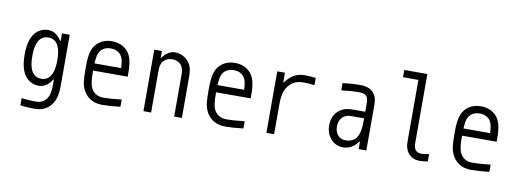

<svg xmlns="http://www.w3.org/2000/svg" viewBox="-78 -1395 5488 2050"><g transform="rotate(10 2666.5 -370.0)"><path d="M284.5 -181Q316.4 -151 364.6 -151Q412.8 -151 444.7 -181Q500 -232.4 500 -375Q500 -517.6 444.7 -569Q412.8 -599 364.6 -599Q316.4 -599 284.5 -569Q229.2 -517.6 229.2 -375Q229.2 -232.4 284.5 -181ZM500 -164.7H493.5Q434.2 -72.9 351.6 -72.9Q274.7 -72.9 220.7 -125.7Q145.8 -199.9 145.8 -375Q145.8 -550.1 220.7 -624.3Q274.7 -677.1 351.6 -677.1Q434.2 -677.1 493.5 -585.3H500V-666.7H583.3V-104.2Q583.3 7.2 543.6 73.6Q481.8 177.1 349 177.1Q273.4 177.1 195.3 167.3V89.2Q283.2 99 349 99Q431.6 99 471.4 35.2Q500 -11.1 500 -104.2Z M914.7 -520.2Q901 -488.9 897.1 -411.5H1186.2Q1182.3 -488.9 1168.6 -520.2Q1154.3 -557.3 1121.4 -578.1Q1088.5 -599 1041.7 -599Q994.8 -599 961.9 -578.1Q929 -557.3 914.7 -520.2ZM1246.7 -546.2Q1257.8 -518.2 1263.3 -480.5Q1268.9 -442.7 1269.9 -413.7Q1270.8 -384.8 1270.8 -333.3H895.8Q895.8 -289.1 896.5 -265.3Q897.1 -241.5 902 -208.3Q906.9 -175.1 916.7 -153Q954.4 -67.7 1054.7 -67.7Q1130.2 -67.7 1250 -81.4V-3.3Q1131.5 10.4 1054.7 10.4Q974 10.4 918.6 -27.3Q863.3 -65.1 838.5 -125.7Q821.6 -166.7 817.1 -213.5Q812.5 -260.4 812.5 -333.3Q812.5 -384.8 813.5 -413.7Q814.5 -442.7 820 -480.5Q825.5 -518.2 836.6 -546.2Q858.1 -604.2 911.8 -640.6Q965.5 -677.1 1041.7 -677.1Q1117.8 -677.1 1171.5 -640.6Q1225.3 -604.2 1246.7 -546.2Z M1721.4 -677.1Q1768.2 -677.1 1807.3 -658.2Q1846.4 -639.3 1871.7 -607.4Q1888 -587.2 1897.8 -565.8Q1907.6 -544.3 1911.1 -518.2Q1914.7 -492.2 1915.7 -475.3Q1916.7 -458.3 1916.7 -427.7V0H1833.3V-427.7Q1833.3 -463.5 1832.4 -481.1Q1831.4 -498.7 1824.5 -520.5Q1817.7 -542.3 1804 -558.6Q1768.9 -599 1708.3 -599Q1647.8 -599 1612.6 -558.6Q1599 -542.3 1592.1 -520.5Q1585.3 -498.7 1584.3 -481.1Q1583.3 -463.5 1583.3 -427.7V0H1500V-666.7H1583.3V-593.8H1589.8Q1613.9 -631.5 1649.4 -654.3Q1684.9 -677.1 1721.4 -677.1Z M2248 -520.2Q2234.4 -488.9 2230.5 -411.5H2519.5Q2515.6 -488.9 2502 -520.2Q2487.6 -557.3 2454.8 -578.1Q2421.9 -599 2375 -599Q2328.1 -599 2295.2 -578.1Q2262.4 -557.3 2248 -520.2ZM2580.1 -546.2Q2591.1 -518.2 2596.7 -480.5Q2602.2 -442.7 2603.2 -413.7Q2604.2 -384.8 2604.2 -333.3H2229.2Q2229.2 -289.1 2229.8 -265.3Q2230.5 -241.5 2235.4 -208.3Q2240.2 -175.1 2250 -153Q2287.8 -67.7 2388 -67.7Q2463.5 -67.7 2583.3 -81.4V-3.3Q2464.8 10.4 2388 10.4Q2307.3 10.4 2252 -27.3Q2196.6 -65.1 2171.9 -125.7Q2154.9 -166.7 2150.4 -213.5Q2145.8 -260.4 2145.8 -333.3Q2145.8 -384.8 2146.8 -413.7Q2147.8 -442.7 2153.3 -480.5Q2158.9 -518.2 2169.9 -546.2Q2191.4 -604.2 2245.1 -640.6Q2298.8 -677.1 2375 -677.1Q2451.2 -677.1 2504.9 -640.6Q2558.6 -604.2 2580.1 -546.2Z M3132.8 -599Q3044.3 -599 2992.8 -551.4Q2966.1 -526.7 2949.2 -496.7Q2932.3 -466.8 2925.8 -430Q2919.3 -393.2 2918 -370.4Q2916.7 -347.7 2916.7 -309.2V0H2833.3V-666.7H2916.7V-563.2H2923.2Q2963.5 -617.8 3012.7 -647.5Q3061.8 -677.1 3132.8 -677.1Q3181 -677.1 3250 -668.6V-590.5Q3181 -599 3132.8 -599Z M3833.3 -333.3H3705.7Q3681.6 -333.3 3668.3 -332Q3654.9 -330.7 3634.8 -322.6Q3614.6 -314.5 3599 -298.2Q3562.5 -259.8 3562.5 -197.3Q3562.5 -141.9 3594.1 -104.8Q3625.7 -67.7 3679.7 -67.7Q3710.9 -67.7 3735.4 -76.8Q3759.8 -85.9 3775.7 -99.6Q3791.7 -113.3 3803.1 -135.4Q3814.5 -157.6 3820 -176.8Q3825.5 -196 3828.8 -222.7Q3832 -249.3 3832.7 -266.3Q3833.3 -283.2 3833.3 -306.6ZM3729.2 -677.1Q3785.2 -677.1 3827.5 -659.8Q3869.8 -642.6 3897.1 -594.4Q3916.7 -559.9 3916.7 -487.6V0H3833.3V-80.1H3826.8Q3761.1 10.4 3664.1 10.4Q3585.9 10.4 3532.6 -48.2Q3479.2 -106.8 3479.2 -196Q3479.2 -289.7 3536.5 -347Q3557.3 -367.2 3580.7 -380.2Q3604.2 -393.2 3629.9 -398.1Q3655.6 -403 3670.2 -404Q3684.9 -404.9 3707 -404.9H3833.3V-484.4Q3833.3 -541 3821.6 -561.2Q3810.5 -580.1 3790 -589.5Q3769.5 -599 3729.2 -599Q3651 -599 3541.7 -585.3V-664.7Q3649.1 -677.1 3729.2 -677.1Z M4583.3 1.3Q4527.3 10.4 4493.5 10.4Q4423.8 10.4 4380.9 -33.9Q4358.7 -56.6 4347.7 -86.9Q4336.6 -117.2 4335 -135.1Q4333.3 -153 4333.3 -181.6V-838.5H4166.7V-916.7H4416.7V-181.6Q4416.7 -161.5 4417.3 -150.4Q4418 -139.3 4422.2 -123.7Q4426.4 -108.1 4434.9 -96.4Q4456.4 -67.7 4500 -67.7Q4526.7 -67.7 4583.3 -78.8Z M4914.7 -520.2Q4901 -488.9 4897.1 -411.5H5186.2Q5182.3 -488.9 5168.6 -520.2Q5154.3 -557.3 5121.4 -578.1Q5088.5 -599 5041.7 -599Q4994.8 -599 4961.9 -578.1Q4929 -557.3 4914.7 -520.2ZM5246.7 -546.2Q5257.8 -518.2 5263.3 -480.5Q5268.9 -442.7 5269.9 -413.7Q5270.8 -384.8 5270.8 -333.3H4895.8Q4895.8 -289.1 4896.5 -265.3Q4897.1 -241.5 4902 -208.3Q4906.9 -175.1 4916.7 -153Q4954.4 -67.7 5054.7 -67.7Q5130.2 -67.7 5250 -81.4V-3.3Q5131.5 10.4 5054.7 10.4Q4974 10.4 4918.6 -27.3Q4863.3 -65.1 4838.5 -125.7Q4821.6 -166.7 4817.1 -213.5Q4812.5 -260.4 4812.5 -333.3Q4812.5 -384.8 4813.5 -413.7Q4814.5 -442.7 4820 -480.5Q4825.5 -518.2 4836.6 -546.2Q4858.1 -604.2 4911.8 -640.6Q4965.5 -677.1 5041.7 -677.1Q5117.8 -677.1 5171.5 -640.6Q5225.3 -604.2 5246.7 -546.2Z"/></g></svg>

Font: Monoid
Style: Regular
Weight: 400
Width: 4
Monospace: yes
Designer: Andreas Larsen (@larsenwork)
Version: Version 0.61